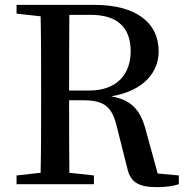

<svg xmlns="http://www.w3.org/2000/svg" viewBox="-20 -757 769 789"><path d="M264 -385C264 -500 264 -598 265 -696H352C465 -696 517 -642 517 -546C517 -454 462 -385 347 -385ZM628 -44 581 -215C559 -303 523 -346 437 -361C572 -384 632 -461 632 -546C632 -666 536 -737 368 -737H48V-701L147 -690C149 -592 149 -492 149 -394V-343C149 -243 149 -144 147 -47L48 -36V0H366V-36L265 -47C264 -144 264 -242 264 -345H320C409 -345 441 -319 461 -233L503 -66C515 -9 549 12 624 12C662 12 690 8 715 0V-36Z"/></svg>

Font: Source Han Serif CN SemiBold
Style: Regular
Weight: 600
Designer: Ryoko NISHIZUKA 西塚涼子 (kana & ideographs); Frank Grießhammer (Latin, Greek & Cyrillic); Wenlong ZHANG 张文龙 (bopomofo); San
Foundry: Adobe Systems Incorporated
Version: Version 1.000;PS 1;hotconv 16.6.53;makeotf.lib2.5.65590